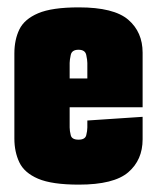

<svg xmlns="http://www.w3.org/2000/svg" viewBox="-20 -496 426 521"><path d="M194 5Q121 5 83.5 -11Q46 -27 32.5 -55.5Q19 -84 19 -120V-351Q19 -388 32.5 -416Q46 -444 83.5 -460Q121 -476 194 -476Q289 -476 328 -442.5Q367 -409 367 -353V-205H169V-150Q169 -141 172 -129Q175 -117 193 -117Q211 -117 214 -129Q217 -141 217 -150V-169L367 -179V-118Q367 -62 328 -28.5Q289 5 194 5ZM169 -325V-283H217V-325Q217 -333 214 -347Q211 -361 193 -361Q175 -361 172 -347Q169 -333 169 -325Z"/></svg>

Font: Smooch Sans Black
Style: Regular
Weight: 900
Designer: Robert E. Leuschke
Foundry: Robert E. Leuschke
Version: Version 1.010; ttfautohint (v1.8.3)